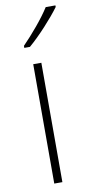

<svg xmlns="http://www.w3.org/2000/svg" viewBox="-88 -802 398 838"><g transform="rotate(-10 111.0 -382.5)"><path d="M222 -758V-765H179C150 -719 99 -659 56 -615V-606H81C129 -647 189 -713 222 -758ZM118 0V-529H82V0Z"/></g></svg>

Font: Noto Sans Bengali SemiCondensed ExtraLight
Style: Regular
Weight: 200
Width: 4
Designer: Joana Ranito - Universal Thirst; Jelle Bosma - Monotype Design Team
Foundry: Universal Thirst ehf.
Version: Version 3.000